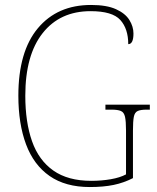

<svg xmlns="http://www.w3.org/2000/svg" viewBox="-20 -744 631 774"><path d="M342 10Q244 10 180 -34.5Q116 -79 85 -162Q54 -245 54 -358Q54 -536 132.5 -630Q211 -724 347 -724Q410 -724 447.5 -707Q485 -690 501.5 -663.5Q518 -637 518 -609Q518 -566 497 -566Q497 -628 465 -663.5Q433 -699 345 -699Q222 -699 152 -610.5Q82 -522 82 -358Q82 -252 109 -175Q136 -98 195 -56.5Q254 -15 348 -15Q389 -15 426.5 -21.5Q464 -28 488 -41V-218Q488 -255 484 -273Q480 -291 467.5 -296.5Q455 -302 430 -302H405V-322H584V-302H571Q547 -302 535 -296.5Q523 -291 519.5 -273Q516 -255 516 -218V-26Q479 -7 438 1.5Q397 10 342 10Z"/></svg>

Font: Noto Serif Hebrew SemiCondensed Thin
Style: Regular
Weight: 100
Width: 4
Designer: Monotype Design Team
Foundry: Monotype Imaging Inc.
Version: Version 2.004; ttfautohint (v1.8.4.7-5d5b)